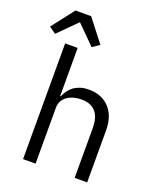

<svg xmlns="http://www.w3.org/2000/svg" viewBox="-191 -1050 960 1154"><g transform="rotate(20 289.0 -473.5)"><path d="M189 -947 300 -804 255 -773 138 -890 21 -773 -22 -804 89 -947ZM98 -740H178V-432H182Q190 -451 202 -468.5Q214 -486 231.5 -499Q249 -512 273 -520Q297 -528 329 -528Q410 -528 459 -476.5Q508 -425 508 -331V0H428V-317Q428 -388 397 -422.5Q366 -457 306 -457Q282 -457 259 -451Q236 -445 218 -433Q200 -421 189 -402Q178 -383 178 -358V0H98Z"/></g></svg>

Font: PlemolJP35 Console
Style: Regular
Weight: 400
Version: v2.0.3; ttfautohint (v1.8.4.7-5d5b-dirty) -l 6 -r 45 -G 200 